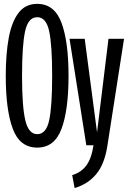

<svg xmlns="http://www.w3.org/2000/svg" viewBox="-20 -737 655 974"><path d="M168.7 11.8Q80.5 11.8 44.9 -83.6Q9.2 -179 9.2 -351.3Q9.2 -464.1 24.6 -546.2Q40 -628.2 74.9 -672.8Q109.7 -717.4 168.7 -717.4Q256.4 -717.4 292.1 -621Q327.7 -524.6 327.7 -352.3Q327.7 -179 292.1 -83.6Q256.4 11.8 168.7 11.8ZM168.7 -56.4Q214.4 -56.4 229.5 -126.9Q244.6 -197.4 244.6 -352.3Q244.6 -507.2 229.5 -578.5Q214.4 -649.7 168.7 -649.7Q122.6 -649.7 107.2 -577.9Q91.8 -506.2 91.8 -351.3Q91.8 -196.4 108.5 -126.4Q125.1 -56.4 168.7 -56.4ZM358.5 216.9 346.2 151.3Q390.3 138.5 416.9 103.8Q443.6 69.2 454.4 0H417.9L332.8 -540H409.7L472.3 -65.6L530.3 -540H609.2L524.6 3.6Q510.3 95.9 467.9 146.7Q425.6 197.4 358.5 216.9Z"/></svg>

Font: FiraCode Nerd Font
Style: Regular
Weight: 400
Designer: Carrois Corporate, Edenspiekermann AG, Nikita Prokopov
Foundry: Carrois Corporate, Edenspiekermann AG, Nikita Prokopov
Version: Version 6.002;Nerd Fonts 3.4.0